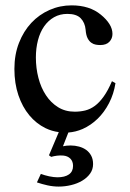

<svg xmlns="http://www.w3.org/2000/svg" viewBox="-20 -480 484 716"><path d="M327.1 131.8Q327.1 151.9 315.9 167.5Q304.7 183.1 286.6 193.8Q268.6 204.6 245.4 210.2Q222.2 215.8 198.7 215.8Q178.2 215.8 157.2 211.2Q136.2 206.5 117.7 200.2L132.3 168.5Q138.7 170.9 146.7 173.3Q154.8 175.8 163.3 177.5Q171.9 179.2 179.7 180.2Q187.5 181.2 193.8 181.2Q221.7 181.2 237.1 170.4Q252.4 159.7 252.4 138.7Q252.4 121.6 242.4 111.6Q232.4 101.6 215.8 100.1Q204.1 99.1 192.4 100.6Q180.7 102.1 170.9 105L162.6 99.1L199.2 12.7Q173.3 9.3 149.9 -2Q115.2 -19 89.4 -50Q63.5 -81.1 48.6 -125Q33.7 -168.9 33.7 -223.1Q33.7 -276.4 50.8 -320.1Q67.9 -363.8 96.9 -394.8Q126 -425.8 164.8 -442.9Q203.6 -460 247.1 -460Q314 -460 356 -425.3Q377 -408.2 388.2 -390.1Q399.4 -372.1 399.4 -353.5Q399.4 -336.4 387.9 -324.2Q376.5 -312 353.5 -312Q346.2 -312 337.4 -313.5Q328.6 -314.9 320.6 -320.6Q312.5 -326.2 306.6 -337.6Q300.8 -349.1 299.3 -369.1Q296.9 -395.5 281 -411.9Q265.1 -428.2 231.4 -428.2Q203.6 -428.2 181.6 -415.8Q159.7 -403.3 144.5 -381.6Q129.4 -359.9 121.6 -330.1Q113.8 -300.3 113.8 -265.6Q113.8 -226.1 123.3 -189.5Q132.8 -152.8 151.4 -124.8Q169.9 -96.7 196.8 -80.1Q223.6 -63.5 258.8 -63.5Q279.3 -63.5 298.1 -68.1Q316.9 -72.8 334 -85.4Q351.1 -98.1 366.9 -120.4Q382.8 -142.6 397.5 -177.2L410.6 -169.9Q404.3 -129.4 386.7 -95.5Q369.1 -61.5 344 -37.1Q318.8 -12.7 288.1 1Q262.2 12.2 234.9 14.2L214.8 65.4Q228 62.5 243.7 62.5Q259.8 62.5 274.9 66.7Q290 70.8 301.5 79.1Q313 87.4 320.1 100.6Q327.1 113.8 327.1 131.8Z"/></svg>

Font: Doulos SIL Phon
Style: Regular
Weight: 400
Designer: Walt Agee, Victor Gaultney, Peter Martin, Debbi Hosken, Becca Hirsbrunner
Foundry: SIL International
Version: Version 5.000